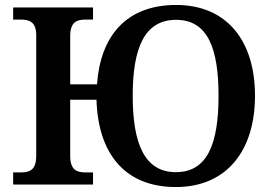

<svg xmlns="http://www.w3.org/2000/svg" viewBox="-20 -744 1097 774"><path d="M689 10C894 10 1008 -137 1008 -358C1008 -580 894 -724 690 -724C489 -724 385 -599 371 -404H263V-598C263 -657 291 -665 325 -665H355V-714H33V-665H64C97 -665 126 -657 126 -602V-116C126 -57 98 -49 64 -49H33V0H355V-49H325C291 -49 263 -57 263 -116V-342H369C375 -130 479 10 689 10ZM689 -50C563 -50 515 -164 515 -358C515 -552 563 -664 690 -664C816 -664 861 -552 861 -358C861 -164 816 -50 689 -50Z"/></svg>

Font: Noto Serif SemiBold
Style: Regular
Weight: 600
Designer: Monotype Design Team
Foundry: Monotype Imaging Inc.
Version: Version 2.013